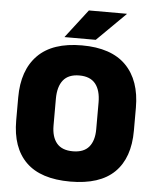

<svg xmlns="http://www.w3.org/2000/svg" viewBox="-57 -875 761 941"><g transform="rotate(5 323.5 -405.0)"><path d="M323.5 16.5Q178 16.5 106 -54.2Q34 -125 34 -259V-372Q34 -506.5 106.5 -580Q179 -653.5 323.5 -653.5Q468 -653.5 540.5 -580Q613 -506.5 613 -372V-259Q613 -125 541 -54.2Q469 16.5 323.5 16.5ZM323.5 -132.5Q377 -132.5 402.8 -163.2Q428.5 -194 428.5 -250V-381.5Q428.5 -441.5 402.8 -473.5Q377 -505.5 323.5 -505.5Q270 -505.5 244.2 -473.5Q218.5 -441.5 218.5 -381.5V-250Q218.5 -194 244.2 -163.2Q270 -132.5 323.5 -132.5ZM235 -688 342 -827H528.5V-825.5L388 -686.5H235Z"/></g></svg>

Font: Anek Kannada Medium ExtraBold
Style: Regular
Weight: 800
Version: Version 1.003